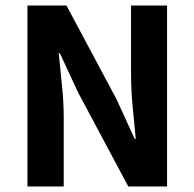

<svg xmlns="http://www.w3.org/2000/svg" viewBox="-20 -673 702 693"><path d="M79 0V-653H220L401 -314L466 -172H470Q465 -224 459 -286Q453 -348 453 -405V-653H583V0H443L262 -339L196 -481H192Q197 -428 203.5 -367Q210 -306 210 -250V0Z"/></svg>

Font: Assistant ExtraLight
Style: Bold
Weight: 700
Version: Version 3.000